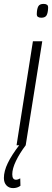

<svg xmlns="http://www.w3.org/2000/svg" viewBox="-86 -746 267 986"><path d="M138 -726Q149 -726 155.5 -721.5Q162 -717 161 -704Q160 -679 153 -667Q146 -655 126 -655Q115 -655 108.5 -659.5Q102 -664 103 -677Q104 -702 111 -714Q118 -726 138 -726ZM-1 0 83 -534H131L46 0ZM14 -2 46 0Q15 41 -4 80.5Q-23 120 -23 149Q-23 177 -4 177Q6 177 18 170L19 208Q3 220 -19 220Q-40 220 -53 206Q-66 192 -66 168Q-66 133 -46 91.5Q-26 50 14 -2Z"/></svg>

Font: Georama ExtraCondensed Light
Style: Italic
Weight: 300
Width: 2
Italic angle: -9°
Designer: Jean-Baptiste Levee
Foundry: Production Type
Version: Version 1.000